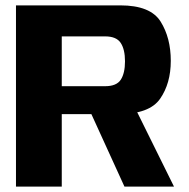

<svg xmlns="http://www.w3.org/2000/svg" viewBox="-20 -695 702 715"><path d="M39.5 0H210V-270H421Q536.5 -270 576.2 -327.2Q616 -384.5 616 -468.5Q616 -554 578.2 -614.5Q540.5 -675 428 -675H39.5ZM443.5 0H628L469 -321.5L300 -314.5ZM210 -374V-559.5H371.5Q413.5 -559.5 429.5 -535.2Q445.5 -511 445.5 -466.5Q445.5 -422.5 429.8 -398.2Q414 -374 371.5 -374Z"/></svg>

Font: Anybody Thin
Style: Bold
Weight: 700
Version: Version 1.113;gftools[0.9.25]